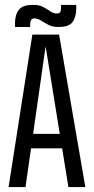

<svg xmlns="http://www.w3.org/2000/svg" viewBox="-20 -763 383 783"><path d="M257 -217V-158H83V-217ZM328 0H259L166 -574L84 0H15L112 -622H221ZM215 -653Q194 -653 177 -662Q160 -671 146.5 -679.5Q133 -688 120 -688Q103 -688 103 -664V-653H41V-667Q41 -702 56.5 -722.5Q72 -743 113 -743H119Q140 -743 156 -734.5Q172 -726 185 -717Q198 -708 210 -708Q221 -708 225 -712.5Q229 -717 229 -733V-743H291V-729Q291 -695 276.5 -674Q262 -653 220 -653Z"/></svg>

Font: Teko Variable Light
Style: Regular
Weight: 300
Designer: Manushi Parikh, Jonny Pinhorn
Foundry: Indian Type Foundry
Version: Version 3.000